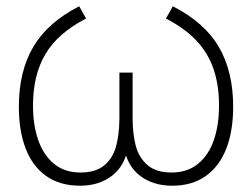

<svg xmlns="http://www.w3.org/2000/svg" viewBox="-20 -575 802 611"><path d="M235 16Q170 16 126.5 -15.2Q83 -46.5 61.5 -102.8Q40 -159 40 -235Q40 -348 86 -426Q132 -504 232 -555L254 -516Q164.5 -470 124.8 -403.2Q85 -336.5 85 -239Q85 -177 101.8 -129Q118.5 -81 152.2 -53.5Q186 -26 236 -26Q284.5 -26 311.8 -48.8Q339 -71.5 349.2 -108.8Q359.5 -146 360 -197V-201V-344H402V-201Q402 -150 411.8 -112Q421.5 -74 449 -50Q476.5 -26 526 -26Q576.5 -26 610.5 -54Q644.5 -82 660.8 -130Q677 -178 677 -239Q677 -304.5 659.5 -355.5Q642 -406.5 604.8 -446Q567.5 -485.5 508 -516L530 -555Q631 -503.5 676.5 -425.5Q722 -347.5 722 -235Q722 -158.5 700.2 -102.2Q678.5 -46 635 -15Q591.5 16 528 16Q466 16 424.2 -16.8Q382.5 -49.5 373 -114H389Q379.5 -49.5 337.8 -16.8Q296 16 235 16Z"/></svg>

Font: Vela Sans GX ExtLt
Style: Regular
Weight: 200
Designer: Principal design: Mikhail Sharanda - project Manrope.
Design modification: Ravid Balaliev
Foundry: Mikhail Sharanda
Version: Version 1.001